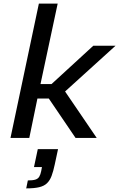

<svg xmlns="http://www.w3.org/2000/svg" viewBox="-20 -763 659 1062"><path d="M38 0 195 -743H299L204 -298H265L496 -510H619L340 -257L515 0H398L250 -218H187L142 0ZM125 279 134 235Q161 235 175.5 230.5Q190 226 197 214.5Q204 203 208 183L212 161H168L189 62H301L283 146Q275 184 265.5 209.5Q256 235 240 250.5Q224 266 196.5 272.5Q169 279 125 279Z"/></svg>

Font: Saira SemiExpanded Medium
Style: Italic
Weight: 500
Width: 6
Italic angle: -12°
Designer: Hector Gatti with collaboration of the Omnibus-Type team
Foundry: Omnibus-Type
Version: Version 1.101